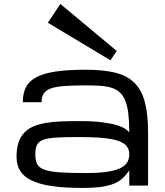

<svg xmlns="http://www.w3.org/2000/svg" viewBox="-20 -926 821 958"><path d="M625 -77.1Q623.5 -71.3 603 -47.9Q588.4 -30.3 564 -16.8Q539.6 -3.4 498.8 4.2Q458 11.7 391.6 11.7Q303.2 11.7 240.7 2.7Q178.2 -6.3 138.7 -25.1Q99.1 -43.9 80.8 -73.2Q62.5 -102.5 62.5 -143.1Q62.5 -185.5 72.5 -215.1Q82.5 -244.6 101.8 -264.6Q121.1 -284.7 148.4 -295.9Q175.8 -307.1 210.7 -313Q245.6 -318.8 287.1 -320.3Q328.6 -321.8 375.5 -321.8Q442.4 -321.8 487.3 -316.2Q532.2 -310.5 560.8 -302Q589.4 -293.5 604 -283.7Q618.7 -273.9 625 -265.6Q625 -320.3 620.4 -358.9Q615.7 -397.5 605.2 -423.3Q594.7 -449.2 578.1 -464.6Q561.5 -480 537.4 -487.8Q513.2 -495.6 481 -497.8Q448.7 -500 407.2 -500Q342.8 -500 300.3 -496.8Q257.8 -493.7 232.9 -484.4Q208 -475.1 197.8 -458.7Q187.5 -442.4 187.5 -416H93.8Q93.8 -460.4 109.6 -491.2Q125.5 -522 162.4 -541.3Q199.2 -560.5 259.3 -569.3Q319.3 -578.1 407.2 -578.1Q493.2 -578.1 552.7 -564Q612.3 -549.8 649.2 -514.2Q686 -478.5 702.4 -418.2Q718.8 -357.9 718.8 -265.6V0H625ZM407.2 -62.5Q469.2 -62.5 511 -68.4Q552.7 -74.2 578.1 -85.9Q603.5 -97.7 614.3 -115.2Q625 -132.8 625 -156.2Q625 -179.7 612.5 -196Q600.1 -212.4 571 -222.7Q542 -232.9 494.1 -237.5Q446.3 -242.2 376 -242.2Q305.7 -242.2 262.5 -239.7Q219.2 -237.3 195.8 -228.5Q172.4 -219.7 164.3 -202.6Q156.2 -185.5 156.2 -156.2Q156.2 -127 164.8 -108.6Q173.3 -90.3 199.7 -80.1Q226.1 -69.8 275.6 -66.2Q325.2 -62.5 407.2 -62.5ZM218.8 -812.5 281.2 -906.2 562.5 -671.9 531.2 -625Z"/></svg>

Font: Michroma
Style: Regular
Weight: 400
Version: Version 1.000